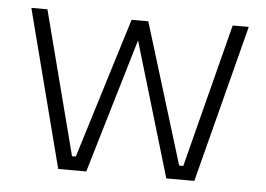

<svg xmlns="http://www.w3.org/2000/svg" viewBox="-42 -554 842 607"><g transform="rotate(5 379.0 -250.0)"><path d="M34 -500H85L203 -44H215L353 -490H406L543 -44H556L673 -500H724L595 0H506L379 -427L252 0H163Z"/></g></svg>

Font: TitilliumText
Style: Light
Weight: 300
Designer: Accademia di Belle Arti di Urbino and others
Foundry: Accademia di Belle Arti di Urbino and others.
Version: Version 60.001